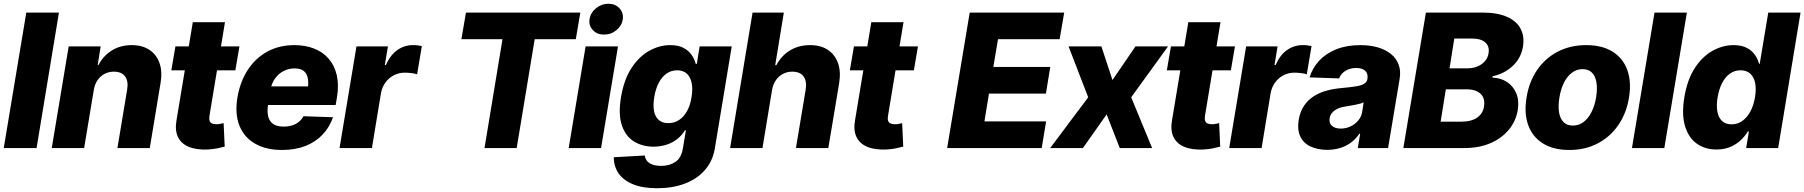

<svg xmlns="http://www.w3.org/2000/svg" viewBox="-25 -795 9688 1031"><path d="M291.5 -727.5 171.4 0H-4.9L116.2 -727.5Z M478.5 -311 426.8 0H252.9L343.8 -545.9H515.6L499.5 -445.3H503.4Q529.3 -495.1 575.4 -523.9Q621.6 -552.7 682.1 -552.7Q739.3 -552.7 777.6 -527.1Q815.9 -501.5 831.8 -455.6Q847.7 -409.7 836.9 -347.7L779.3 0H605.5L657.7 -313.5Q665.5 -358.9 646.7 -384.5Q627.9 -410.2 586.4 -410.2Q559.1 -410.2 536.6 -398.4Q514.2 -386.7 498.8 -364.5Q483.4 -342.3 478.5 -311Z M1260.7 -545.9 1238.8 -417.5H895L917 -545.9ZM1010.3 -675.8H1183.1L1099.6 -171.9Q1097.2 -155.8 1100.6 -146Q1104 -136.2 1113.3 -132.1Q1122.6 -127.9 1136.2 -127.9Q1146 -127.4 1157.7 -129.9Q1169.4 -132.3 1175.8 -133.8L1181.6 -7.8Q1167.5 -3.9 1144 1.2Q1120.6 6.3 1089.8 7.8Q1027.8 10.3 987.3 -7.1Q946.8 -24.4 929.9 -61Q913.1 -97.7 923.3 -152.3Z M1489.3 10.3Q1403.3 10.3 1344.5 -23.7Q1285.6 -57.6 1260.5 -120.8Q1235.4 -184.1 1250 -272Q1264.2 -356 1305.2 -419.2Q1346.2 -482.4 1409.9 -517.6Q1473.6 -552.7 1555.7 -552.7Q1614.3 -552.7 1661.1 -534.4Q1708 -516.1 1739.3 -480.5Q1770.5 -444.8 1783 -392.8Q1795.4 -340.8 1784.7 -273.4L1777.3 -231H1303.2L1319.8 -331.1H1711.4L1626.5 -308.6Q1632.8 -345.7 1628.4 -372.3Q1624 -398.9 1606.9 -413.3Q1589.8 -427.7 1557.1 -427.7Q1524.4 -427.7 1496.8 -413.1Q1469.2 -398.4 1450.9 -372.1Q1432.6 -345.7 1426.8 -310.1L1415 -238.3Q1408.7 -199.7 1414.6 -172.1Q1420.4 -144.5 1440.9 -129.9Q1461.4 -115.2 1498.5 -115.2Q1522.9 -115.2 1543.5 -121.6Q1564 -127.9 1579.6 -140.6Q1595.2 -153.3 1604.5 -170.9L1763.2 -165.5Q1744.6 -111.8 1707.3 -72.3Q1669.9 -32.7 1615.2 -11.2Q1560.5 10.3 1489.3 10.3Z M1798.3 0 1889.2 -545.9H2058.1L2041.5 -445.8H2047.4Q2071.3 -500.5 2109.6 -526.9Q2147.9 -553.2 2192.4 -552.7Q2204.6 -553.2 2216.8 -551.5Q2229 -549.8 2240.2 -547.4L2214.8 -396Q2202.6 -400.4 2183.1 -402.6Q2163.6 -404.8 2147.5 -404.8Q2117.2 -404.8 2090.3 -391.1Q2063.5 -377.4 2045.4 -353Q2027.3 -328.6 2021 -296.4L1972.2 0Z M2452.6 -584.5 2477.1 -727.5H3091.3L3066.9 -584.5H2846.2L2749.5 0H2576.7L2673.3 -584.5Z M3028.8 0 3119.6 -545.9H3293.5L3202.6 0ZM3218.3 -609.4Q3181.6 -608.9 3158.7 -633.3Q3135.7 -657.7 3140.6 -691.9Q3146 -726.6 3175.5 -750.7Q3205.1 -774.9 3241.7 -774.9Q3278.8 -774.9 3301.3 -750.7Q3323.7 -726.6 3319.3 -691.9Q3314.5 -657.7 3285.2 -633.3Q3255.9 -608.9 3218.3 -609.4Z M3503.4 215.8Q3425.3 215.8 3373.3 194.1Q3321.3 172.4 3295.9 134.8Q3270.5 97.2 3271 49.3L3437.5 40Q3439.5 57.1 3449.7 69.6Q3460 82 3479.2 88.9Q3498.5 95.7 3526.4 95.7Q3570.3 95.7 3602.1 74.2Q3633.8 52.7 3642.1 1L3658.2 -95.2H3652.8Q3638.2 -70.3 3614 -50.3Q3589.8 -30.3 3556.9 -19Q3523.9 -7.8 3483.9 -7.3Q3423.8 -7.8 3378.9 -35.6Q3334 -63.5 3314.2 -122.1Q3294.4 -180.7 3309.6 -272.9Q3325.7 -369.1 3366.7 -430.9Q3407.7 -492.7 3462.2 -522.7Q3516.6 -552.7 3573.7 -552.7Q3616.7 -552.7 3644.8 -538.1Q3672.9 -523.4 3688.7 -500.2Q3704.6 -477.1 3710.9 -452.1H3716.8L3731.9 -545.9H3904.3L3813.5 2.4Q3801.8 71.3 3759.3 119.1Q3716.8 167 3651.1 191.4Q3585.4 215.8 3503.4 215.8ZM3564 -133.8Q3595.7 -133.8 3621.1 -150.4Q3646.5 -167 3664.1 -198.2Q3681.6 -229.5 3688.5 -273.4Q3695.8 -317.9 3689 -350.1Q3682.1 -382.3 3662.6 -399.9Q3643.1 -417.5 3610.8 -417.5Q3578.6 -417.5 3553.5 -399.4Q3528.3 -381.3 3511.7 -349.1Q3495.1 -316.9 3488.3 -273.4Q3481 -230 3487.1 -198.7Q3493.2 -167.5 3512.5 -150.6Q3531.7 -133.8 3564 -133.8Z M4120.6 -311 4069.3 0H3895.5L4016.1 -727.5H4184.1L4137.7 -445.3H4144Q4170.4 -495.6 4217 -524.2Q4263.7 -552.7 4325.2 -552.7Q4382.3 -552.7 4420.7 -527.1Q4459 -501.5 4475.1 -455.6Q4491.2 -409.7 4481 -347.7L4422.9 0H4249L4301.3 -313.5Q4308.6 -358.9 4290 -384.5Q4271.5 -410.2 4229.5 -410.2Q4202.1 -410.2 4179.4 -398.4Q4156.7 -386.7 4141.4 -364.5Q4126 -342.3 4120.6 -311Z M4904.3 -545.9 4882.3 -417.5H4538.6L4560.5 -545.9ZM4653.8 -675.8H4826.7L4743.2 -171.9Q4740.7 -155.8 4744.1 -146Q4747.6 -136.2 4756.8 -132.1Q4766.1 -127.9 4779.8 -127.9Q4789.6 -127.4 4801.3 -129.9Q4813 -132.3 4819.3 -133.8L4825.2 -7.8Q4811 -3.9 4787.6 1.2Q4764.2 6.3 4733.4 7.8Q4671.4 10.3 4630.9 -7.1Q4590.3 -24.4 4573.5 -61Q4556.6 -97.7 4566.9 -152.3Z M5061 0 5182.1 -727.5H5689.5L5665 -584.5H5334L5309.1 -435.5H5614.7L5591.3 -292.5H5285.6L5261.2 -143.1H5592.3L5568.8 0Z M5889.2 -545.9 5948.7 -365.2 6072.3 -545.9H6247.1L6049.3 -272.5L6161.6 0H5987.8L5917.5 -180.7L5790 0H5614.3L5818.4 -272.5L5712.9 -545.9Z M6606.4 -545.9 6584.5 -417.5H6240.7L6262.7 -545.9ZM6356 -675.8H6528.8L6445.3 -171.9Q6442.9 -155.8 6446.3 -146Q6449.7 -136.2 6459 -132.1Q6468.3 -127.9 6481.9 -127.9Q6491.7 -127.4 6503.4 -129.9Q6515.1 -132.3 6521.5 -133.8L6527.3 -7.8Q6513.2 -3.9 6489.7 1.2Q6466.3 6.3 6435.5 7.8Q6373.5 10.3 6333 -7.1Q6292.5 -24.4 6275.6 -61Q6258.8 -97.7 6269 -152.3Z M6575.7 0 6666.5 -545.9H6835.4L6818.8 -445.8H6824.7Q6848.6 -500.5 6887 -526.9Q6925.3 -553.2 6969.7 -552.7Q6981.9 -553.2 6994.1 -551.5Q7006.3 -549.8 7017.6 -547.4L6992.2 -396Q6980 -400.4 6960.4 -402.6Q6940.9 -404.8 6924.8 -404.8Q6894.5 -404.8 6867.7 -391.1Q6840.8 -377.4 6822.8 -353Q6804.7 -328.6 6798.3 -296.4L6749.5 0Z M7102.1 9.8Q7050.3 9.3 7012.5 -8.3Q6974.6 -25.9 6957.5 -61.8Q6940.4 -97.7 6948.7 -151.4Q6956.5 -196.8 6977.8 -227.8Q6999 -258.8 7030.3 -278.6Q7061.5 -298.3 7099.9 -308.6Q7138.2 -318.8 7180.2 -322.3Q7227.1 -326.7 7256.1 -331.3Q7285.2 -335.9 7300 -345Q7314.9 -354 7317.9 -370.6V-373Q7321.8 -399.9 7305.9 -414.8Q7290 -429.7 7257.8 -430.2Q7224.1 -429.7 7200 -414.8Q7175.8 -399.9 7165.5 -374L7007.3 -379.4Q7022 -429.2 7058.3 -468.5Q7094.7 -507.8 7150.6 -530.3Q7206.5 -552.7 7280.3 -552.7Q7332 -552.7 7373.8 -540.5Q7415.5 -528.3 7444.3 -504.9Q7473.1 -481.4 7485.6 -447.8Q7498 -414.1 7490.7 -371.1L7428.7 0H7266.1L7278.8 -76.7H7274.4Q7254.9 -48.3 7229.2 -29.3Q7203.6 -10.3 7171.9 -0.5Q7140.1 9.3 7102.1 9.8ZM7174.8 -104.5Q7202.1 -104.5 7226.6 -116Q7251 -127.4 7268.1 -147.5Q7285.2 -167.5 7289.6 -194.3L7297.4 -245.6Q7290 -241.7 7278.8 -238.5Q7267.6 -235.4 7254.4 -232.7Q7241.2 -230 7228 -228Q7214.8 -226.1 7202.6 -223.6Q7177.2 -220.2 7158.7 -211.7Q7140.1 -203.1 7128.9 -190.4Q7117.7 -177.7 7114.7 -159.7Q7110.8 -133.3 7127.7 -118.9Q7144.5 -104.5 7174.8 -104.5Z M7510.7 0 7631.8 -727.5H7935.1Q8016.6 -727.5 8068.1 -704.3Q8119.6 -681.2 8140.9 -639.6Q8162.1 -598.1 8152.8 -543.5Q8142.1 -481.4 8096.9 -439.9Q8051.8 -398.4 7990.2 -385.7L7989.3 -377.9Q8033.2 -377 8066.9 -355Q8100.6 -333 8116.9 -294.4Q8133.3 -255.9 8125 -203.6Q8115.2 -145 8077.4 -98.9Q8039.6 -52.7 7978.8 -26.4Q7918 0 7837.9 0ZM7710.9 -141.6H7819.8Q7876 -141.6 7907.2 -163.6Q7938.5 -185.5 7943.8 -223.6Q7948.7 -252 7939.2 -272.2Q7929.7 -292.5 7907.2 -304Q7884.8 -315.4 7850.6 -315.4H7738.8ZM7758.8 -428.2H7856Q7884.3 -428.2 7908.2 -438Q7932.1 -447.8 7948.2 -465.8Q7964.4 -483.9 7968.3 -509.3Q7974.1 -545.9 7951.2 -566.7Q7928.2 -587.4 7884.8 -587.9H7784.2Z M8401.9 10.3Q8315.4 10.3 8259.3 -25.4Q8203.1 -61 8180.7 -124.5Q8158.2 -188 8172.4 -272.5Q8186 -356.4 8229.2 -419.4Q8272.5 -482.4 8339.8 -517.6Q8407.2 -552.7 8493.2 -552.7Q8578.6 -552.7 8634.8 -517.3Q8690.9 -481.9 8713.6 -418.2Q8736.3 -354.5 8722.2 -270Q8708.5 -186.5 8665 -123.3Q8621.6 -60.1 8554.4 -24.9Q8487.3 10.3 8401.9 10.3ZM8421.4 -120.6Q8453.1 -120.6 8478.5 -139.9Q8503.9 -159.2 8521.2 -193.6Q8538.6 -228 8545.9 -272.9Q8553.2 -318.4 8547.6 -352.3Q8542 -386.2 8523.4 -405Q8504.9 -423.8 8473.1 -423.8Q8441.4 -423.8 8415.8 -404.5Q8390.1 -385.3 8373 -350.8Q8356 -316.4 8348.6 -271Q8341.3 -226.1 8346.7 -192.1Q8352.1 -158.2 8370.8 -139.4Q8389.6 -120.6 8421.4 -120.6Z M9033.2 -727.5 8912.1 0H8738.3L8859.4 -727.5Z M9191.9 7.8Q9131.3 7.8 9086.9 -23.4Q9042.5 -54.7 9023.4 -117.2Q9004.4 -179.7 9019.5 -272.5Q9035.6 -368.7 9076.4 -430.7Q9117.2 -492.7 9171.9 -522.7Q9226.6 -552.7 9283.2 -552.7Q9326.2 -552.7 9354.5 -538.1Q9382.8 -523.4 9398.7 -500.2Q9414.6 -477.1 9420.9 -452.1H9424.3L9470.2 -727.5H9643.6L9523.4 0H9351.6L9366.2 -88.9H9360.4Q9345.2 -63.5 9321.5 -41.3Q9297.9 -19 9265.4 -5.6Q9232.9 7.8 9191.9 7.8ZM9272.9 -127.4Q9305.2 -127.4 9330.8 -145.5Q9356.4 -163.6 9374 -196Q9391.6 -228.5 9398.9 -272.5Q9406.2 -317.4 9399.7 -349.6Q9393.1 -381.8 9373.3 -399.7Q9353.5 -417.5 9321.3 -417.5Q9289.1 -417.5 9263.9 -399.4Q9238.8 -381.3 9222.2 -348.9Q9205.6 -316.4 9198.2 -272.5Q9190.9 -229 9196.8 -196.3Q9202.6 -163.6 9221.9 -145.5Q9241.2 -127.4 9272.9 -127.4Z"/></svg>

Font: Inter Tight ExtraBold
Style: Italic
Weight: 800
Italic angle: -9.39999°
Designer: Rasmus Andersson
Foundry: rsms
Version: Version 3.004